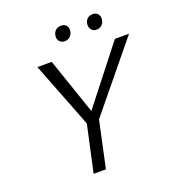

<svg xmlns="http://www.w3.org/2000/svg" viewBox="-147 -943 961 1057"><g transform="rotate(-20 333.5 -414.0)"><path d="M332 -249 299 -294 584 -658H667ZM220 0 284 -293H355L292 0ZM288 -252 130 -658H214L339 -293ZM321 -740Q308 -740 298 -747Q288 -754 284 -765Q280 -776 283 -789Q286 -807 299 -817.5Q312 -828 330 -828Q343 -828 352.5 -822Q362 -816 366 -805Q370 -794 368 -781Q365 -763 352 -751.5Q339 -740 321 -740ZM507 -740Q493 -740 484 -747Q475 -754 471 -765Q467 -776 469 -789Q472 -807 484.5 -817.5Q497 -828 515 -828Q529 -828 538 -822Q547 -816 551.5 -805Q556 -794 553 -781Q551 -763 538 -751.5Q525 -740 507 -740Z"/></g></svg>

Font: Ysabeau Infant
Style: Italic
Weight: 400
Italic angle: -12°
Designer: Christian Thalmann (Catharsis Fonts)
Version: Version 2.001;gftools[0.9.30]; featfreeze: ss01,ss02,lnum